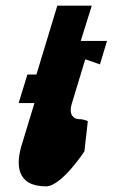

<svg xmlns="http://www.w3.org/2000/svg" viewBox="-20 -649 445 680"><path d="M109 -385H77L46 -284H102L57 -136C36 -68 37 11 143 11C198 11 279 -113 279 -113L291 -220C291 -220 277 -227 260 -227C239 -227 223 -245 234 -281L282 -439L334 -421L359 -504H266L305 -629H183Z"/></svg>

Font: Drag You Down
Style: Regular
Weight: 400
Designer: Robert Jablonski
Foundry: Cannot Into Space Fonts
Version: Version 0.97